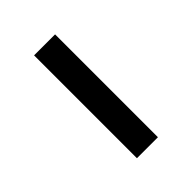

<svg xmlns="http://www.w3.org/2000/svg" viewBox="3 -435 330 330"><g transform="rotate(45 168.0 -269.5)"><path d="M43 -244H293V-295H43Z"/></g></svg>

Font: Noto Serif CJK JP Light
Style: Regular
Weight: 300
Designer: Ryoko NISHIZUKA 西塚涼子 (kana & ideographs); Frank Grießhammer (Latin, Greek & Cyrillic); Wenlong ZHANG 张文龙 (bopomofo); San
Foundry: Adobe Systems Incorporated
Version: Version 1.001;PS 1.001;hotconv 16.6.54;makeotf.lib2.5.65590